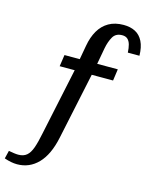

<svg xmlns="http://www.w3.org/2000/svg" viewBox="-169 -873 875 1116"><g transform="rotate(15 268.0 -315.5)"><path d="M43.9 155.8Q26.4 155.8 7.1 152.1Q-12.2 148.4 -33.2 141.1L-21.5 92.8Q-3.9 96.2 10.5 98.1Q24.9 100.1 36.6 100.1Q67.9 100.1 86.9 84Q106 67.9 118.2 33.2Q130.4 -1.5 141.1 -55.7L226.6 -459H136.2L146.5 -528.8H238.3L253.4 -612.8Q262.7 -666.5 285.4 -705.6Q308.1 -744.6 345.2 -765.9Q382.3 -787.1 434.1 -787.1Q475.1 -787.1 504.6 -771.7Q534.2 -756.3 550.8 -723.1Q567.4 -689.9 568.4 -637.7H498.5Q497.1 -665.5 491.5 -685.5Q485.8 -705.6 473.9 -716.3Q461.9 -727.1 441.9 -727.1Q402.8 -727.1 386 -697.8Q369.1 -668.5 361.3 -627.4L343.3 -528.8H467.3L457.5 -459H329.1L244.1 -57.6Q221.7 48.8 169.7 102.3Q117.7 155.8 43.9 155.8Z"/></g></svg>

Font: Comme Medium
Style: Regular
Weight: 500
Version: Version 1.000;gftools[0.9.27]